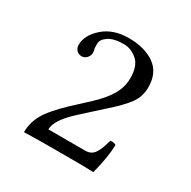

<svg xmlns="http://www.w3.org/2000/svg" viewBox="-149 -800 938 945"><g transform="rotate(30 320.0 -327.5)"><path d="M123 -504.9Q123 -560.1 178 -608.6Q232.9 -657.2 322 -657.2Q411.1 -657.2 468 -617.7Q524.9 -578.1 524.9 -495.1Q524.9 -441.9 495.4 -401.4Q465.8 -360.8 403.8 -306.2L288.1 -201.2Q202.1 -123 202.1 -69.8H413.1Q443.8 -69.8 461.4 -93Q479 -116.2 494.1 -173.8Q514.2 -176.8 526.9 -168Q524.9 -96.2 499 2Q447.3 0 410.2 0H208L105 2Q105 -49.8 130.4 -97.4Q155.8 -145 235.8 -221.2L320.8 -299.8Q375 -350.6 400.4 -395.3Q425.8 -439.9 425.8 -490.2Q425.8 -559.1 390.9 -589.1Q356 -619.1 314.9 -619.1Q257.8 -619.1 228.5 -599.1Q199.2 -579.1 199.2 -555.2Q199.2 -533.2 200.2 -528.8Q204.1 -512.7 204.1 -506.8Q204.1 -488.8 191.7 -475.8Q179.2 -462.9 164.1 -462.9Q146 -462.9 134.5 -474.9Q123 -486.8 123 -504.9Z"/></g></svg>

Font: Linux Libertine Mono
Style: Mono
Weight: 400
Designer: Philipp H. Poll
Foundry: Philipp H. Poll
Version: Version 5.1.7 ; ttfautohint (v0.9)